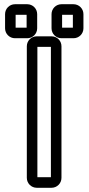

<svg xmlns="http://www.w3.org/2000/svg" viewBox="-20 -864 419 909"><path d="M157 -25V-642H221V-25ZM271 -22V-645C271 -671 250 -692 224 -692H154C128 -692 107 -671 107 -645V-22C107 4 128 25 154 25H224C250 25 271 4 271 -22ZM274 -733V-794H325V-733ZM375 -730V-797C375 -823 354 -844 328 -844H271C245 -844 224 -823 224 -797V-730C224 -704 245 -683 271 -683H328C354 -683 375 -704 375 -730ZM54 -733V-794H106V-733ZM156 -730V-797C156 -823 135 -844 109 -844H51C25 -844 4 -823 4 -797V-730C4 -704 25 -683 51 -683H109C135 -683 156 -704 156 -730Z"/></svg>

Font: DIN Rundschrift
Style: BreitKont
Weight: 400
Width: 7
Version: Version 1.027